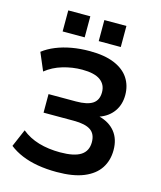

<svg xmlns="http://www.w3.org/2000/svg" viewBox="-132 -1005 929 1110"><g transform="rotate(15 332.5 -450.0)"><path d="M313 10Q252 10 199.5 1Q147 -8 104 -26Q61 -44 28 -70L73 -175Q117 -139 175 -122Q233 -105 303 -105Q387 -105 426.5 -130.5Q466 -156 466 -209Q466 -258 434 -280Q402 -302 333 -302H152V-413H316Q384 -413 416 -434.5Q448 -456 448 -503Q448 -549 413 -574.5Q378 -600 304 -600Q246 -600 188.5 -583Q131 -566 88 -531L43 -637Q75 -662 118 -679.5Q161 -697 211.5 -706Q262 -715 319 -715Q408 -715 466.5 -690.5Q525 -666 553.5 -622.5Q582 -579 582 -522Q582 -465 552.5 -423.5Q523 -382 469 -363V-364Q531 -348 565 -305.5Q599 -263 599 -197Q599 -135 568.5 -88.5Q538 -42 475 -16Q412 10 313 10ZM353 -784V-910H485V-784ZM137 -784V-910H269V-784Z"/></g></svg>

Font: Nunito Sans 8pt
Style: Bold
Weight: 700
Version: Version 3.101;gftools[0.9.27]